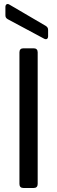

<svg xmlns="http://www.w3.org/2000/svg" viewBox="-20 -938 286 958"><path d="M77 -677V-20C77 -7 84 0 97 0H148C161 0 168 -7 168 -20V-677C168 -690 161 -697 148 -697H97C84 -697 77 -690 77 -677ZM7 -903V-862C7 -853 10 -847 19 -842L200 -745C211 -739 220 -744 220 -757V-789C220 -798 216 -804 208 -809L27 -915C16 -922 7 -916 7 -903Z"/></svg>

Font: Arvore Sans
Style: Regular
Weight: 400
Designer: Jonny Pinhorn (Latin) Dan Schunck (customization for Arvore)
Version: Version 1.000;Glyphs 3.3 (3305)